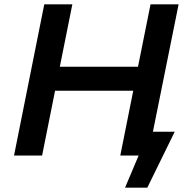

<svg xmlns="http://www.w3.org/2000/svg" viewBox="-20 -720 882 889"><path d="M559 149 622 0H537L597 -300H235L175 0H45L185 -700H315L257 -411H619L677 -700H807L688 -110H789L662 149Z"/></svg>

Font: Montserrat SemiBold
Style: Italic
Weight: 600
Italic angle: -11.3°
Designer: Julieta Ulanovsky
Foundry: Julieta Ulanovsky
Version: Version 9.000; ttfautohint (v1.8.4.7-5d5b)